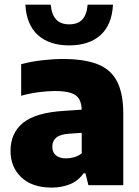

<svg xmlns="http://www.w3.org/2000/svg" viewBox="-20 -818 614 848"><path d="M208.5 10.5Q122 10.5 74.2 -34.8Q26.5 -80 26.5 -151.5Q26.5 -231 82.5 -276Q138.5 -321 264.5 -328.5L368.5 -335.5L389.5 -234.5L285 -227.5Q246 -225 228.5 -210.2Q211 -195.5 211 -170Q211 -145.5 226.8 -132Q242.5 -118.5 272 -118.5Q289 -118.5 307.2 -123.5Q325.5 -128.5 341 -141V-327Q341 -360 330 -379.5Q319 -399 293 -407.5Q267 -416 222.5 -416Q190.5 -416 150.2 -410.8Q110 -405.5 73.5 -395V-534.5Q116 -546 165.5 -551.8Q215 -557.5 257.5 -557.5Q351 -557.5 410 -534.8Q469 -512 496.8 -458.8Q524.5 -405.5 524.5 -314.5V0H370.5L357.5 -52.5H349Q325.5 -19 288.8 -4.2Q252 10.5 208.5 10.5ZM285.5 -617.5Q198 -617.5 147.5 -663Q97 -708.5 92 -797.5H204Q208 -753.5 228 -732Q248 -710.5 285.5 -710.5Q324 -710.5 343.8 -732Q363.5 -753.5 367 -797.5H479Q474.5 -708.5 424 -663Q373.5 -617.5 285.5 -617.5Z"/></svg>

Font: Encode Sans Condensed Thin ExtraBold
Style: Regular
Weight: 800
Version: Version 3.002